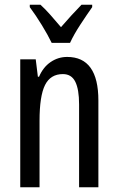

<svg xmlns="http://www.w3.org/2000/svg" viewBox="-20 -786 496 806"><path d="M262 -547Q393 -547 393 -364V0H312V-348Q312 -411 296 -443Q280 -475 244 -475Q192 -475 169 -429Q146 -383 146 -279V0H65V-537H130L139 -464H144Q161 -504 192.5 -525.5Q224 -547 262 -547ZM197 -606Q181 -639 156 -680Q131 -721 105 -756V-766H150Q169 -749 191.5 -723.5Q214 -698 236 -672Q262 -702 279.5 -721Q297 -740 322 -766H367V-756Q345 -725 317.5 -683Q290 -641 274 -606Z"/></svg>

Font: Noto Sans Lao ExtraCondensed
Style: Regular
Weight: 400
Width: 2
Designer: Monotype Design Team
Foundry: Monotype Imaging Inc.
Version: Version 2.004; ttfautohint (v1.8.4.7-5d5b)